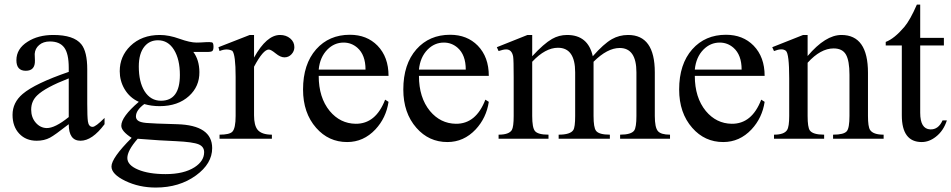

<svg xmlns="http://www.w3.org/2000/svg" viewBox="-20 -615 4217 851"><path d="M443.4 -64.5Q388.7 8.8 336.9 8.8Q284.7 8.8 284.7 -64.5Q222.2 -15.6 201.7 -4.9Q176.3 8.8 142.6 8.8Q94.7 8.8 65.2 -22.7Q35.6 -54.2 35.6 -106Q35.6 -160.6 80.6 -198.7Q135.3 -245.1 284.7 -296.4V-314.5Q284.7 -377.4 264.6 -404.3Q244.6 -431.2 201.2 -431.2Q171.9 -431.2 153.6 -415.5Q135.3 -399.9 133.8 -376L134.8 -347.2Q136.2 -301.3 94.2 -301.3Q52.7 -301.3 52.7 -348.1Q52.7 -398.9 102.5 -430.2Q148.9 -460 216.3 -460Q307.1 -460 340.3 -418.9Q366.7 -386.2 366.7 -307.6V-154.8Q366.7 -97.7 369.6 -77.1Q373 -52.7 390.6 -52.7Q403.8 -52.7 443.4 -92.3ZM284.7 -96.2V-267.6Q180.7 -227.1 145 -192.4Q118.2 -167 118.2 -128.9Q118.2 -94.7 138.2 -71.5Q158.2 -48.3 186.5 -47.4Q223.1 -46.4 284.7 -96.2Z M926.3 -407.7Q926.3 -393.6 921.1 -388.9Q916 -384.3 894.5 -384.8H836.9Q863.3 -349.6 863.8 -295.4Q864.3 -231.9 817.9 -189.5Q768.6 -144.5 687.5 -144.5Q651.4 -144.5 619.6 -153.8Q582.5 -126.5 582.5 -99.1Q582.5 -88.4 590.3 -81.5Q599.6 -72.8 627.9 -70.1Q656.2 -67.4 764.6 -64.5Q920.4 -60.1 920.4 41.5Q920.4 110.4 848.6 162.6Q774.9 216.3 670.4 216.3Q596.7 216.3 535.4 186.8Q474.1 157.2 474.1 123Q474.1 85.4 563.5 -3.9Q517.6 -33.7 517.6 -57.6Q517.6 -97.2 595.2 -163.6Q554.7 -181.6 531.7 -220.7Q510.7 -256.8 510.7 -299.3Q510.7 -365.2 557.6 -411.1Q607.9 -460 688.5 -460Q729 -460 775.6 -443.1Q822.3 -426.3 851.1 -426.3Q867.7 -426.3 893.6 -428.2Q909.2 -429.2 919.4 -427.2Q926.3 -425.8 926.3 -407.7ZM777.3 -282.7Q777.3 -352.1 751.2 -394.3Q725.1 -436.5 680.2 -436.5Q643.1 -436.5 620.6 -409.2Q595.2 -378.4 595.2 -320.3Q595.2 -252 620.6 -210.9Q647.5 -168.5 693.4 -168.5Q777.3 -168.5 777.3 -282.7ZM884.8 59.6Q884.8 35.2 860.8 24.9Q835 14.2 759.8 10.7Q694.8 8.3 590.3 0Q544.4 52.2 544.4 85.4Q544.4 116.7 591.8 136.7Q639.2 156.7 713.9 156.7Q795.4 156.7 842.8 126Q884.8 98.6 884.8 59.6Z M1284.7 -405.8Q1284.7 -388.2 1272 -374.5Q1259.3 -360.8 1240.7 -360.8Q1223.1 -360.8 1201.9 -378.2Q1180.7 -395.5 1171.4 -395.5Q1146.5 -395.5 1106 -319.3V-104Q1106 -59.6 1121.6 -40Q1139.6 -18.1 1185.1 -18.1V0H953.1V-18.1Q997.1 -18.1 1009.8 -31.2Q1024.4 -46.4 1024.4 -101.1V-274.4Q1024.4 -372.6 1009.8 -389.6Q985.4 -402.3 953.1 -388.7L948.2 -405.8L1086.9 -460H1106V-359.9Q1161.6 -460 1221.2 -460Q1248 -460 1266.4 -444.6Q1284.7 -429.2 1284.7 -405.8Z M1702.1 -163.6Q1691.4 -92.3 1644 -41.5Q1591.3 14.6 1518.6 14.6Q1436.5 14.6 1381.3 -48.3Q1323.2 -114.3 1323.2 -218.3Q1323.2 -330.6 1381.3 -396.5Q1438.5 -460.9 1530.8 -460.9Q1606 -460.9 1653.3 -412.6Q1702.1 -362.3 1702.1 -278.8H1392.6Q1392.6 -182.6 1441.4 -123Q1487.8 -67.4 1556.2 -66.4Q1645.5 -65.4 1687 -173.3ZM1600.1 -306.6Q1600.1 -371.6 1564 -403.3Q1537.6 -426.3 1502.9 -426.3Q1461.9 -426.3 1431.2 -395.5Q1397.9 -361.8 1392.6 -306.6Z M2146.5 -163.6Q2135.7 -92.3 2088.4 -41.5Q2035.6 14.6 1962.9 14.6Q1880.9 14.6 1825.7 -48.3Q1767.6 -114.3 1767.6 -218.3Q1767.6 -330.6 1825.7 -396.5Q1882.8 -460.9 1975.1 -460.9Q2050.3 -460.9 2097.7 -412.6Q2146.5 -362.3 2146.5 -278.8H1836.9Q1836.9 -182.6 1885.7 -123Q1932.1 -67.4 2000.5 -66.4Q2089.8 -65.4 2131.3 -173.3ZM2044.4 -306.6Q2044.4 -371.6 2008.3 -403.3Q1981.9 -426.3 1947.3 -426.3Q1906.2 -426.3 1875.5 -395.5Q1842.3 -361.8 1836.9 -306.6Z M2949.7 0H2728.5V-18.1Q2777.8 -18.1 2791 -36.6Q2800.8 -50.8 2800.8 -101.1V-294.4Q2800.8 -402.3 2726.6 -402.3Q2671.9 -402.3 2610.8 -341.3V-101.1Q2610.8 -49.8 2621.6 -35.6Q2634.3 -18.1 2683.1 -18.1V0H2456.1V-18.1Q2507.8 -18.1 2521 -38.6Q2529.3 -51.3 2529.3 -101.1V-294.4Q2529.3 -403.3 2453.1 -403.3Q2397 -403.3 2338.9 -341.3V-101.1Q2338.9 -48.8 2351.1 -34.2Q2364.3 -18.1 2411.1 -18.1V0H2189.9V-18.1Q2235.8 -18.1 2248.5 -38.6Q2256.8 -52.7 2256.8 -101.1V-272.5Q2256.8 -349.1 2254.4 -364.3Q2248.5 -396 2223.6 -396Q2210.9 -396 2189.9 -388.7L2182.1 -405.8L2317.9 -460H2338.9V-365.7Q2390.1 -421.4 2426.8 -442.4Q2457.5 -460 2493.7 -460Q2586.4 -460 2607.4 -365.7Q2655.3 -420.4 2691.9 -441.4Q2724.6 -460 2764.2 -460Q2882.3 -460 2882.3 -294.4V-101.1Q2882.3 -50.3 2895.8 -34.2Q2909.2 -18.1 2949.7 -18.1Z M3369.1 -163.6Q3358.4 -92.3 3311 -41.5Q3258.3 14.6 3185.5 14.6Q3103.5 14.6 3048.3 -48.3Q2990.2 -114.3 2990.2 -218.3Q2990.2 -330.6 3048.3 -396.5Q3105.5 -460.9 3197.8 -460.9Q3272.9 -460.9 3320.3 -412.6Q3369.1 -362.3 3369.1 -278.8H3059.6Q3059.6 -182.6 3108.4 -123Q3154.8 -67.4 3223.1 -66.4Q3312.5 -65.4 3354 -173.3ZM3267.1 -306.6Q3267.1 -371.6 3231 -403.3Q3204.6 -426.3 3169.9 -426.3Q3128.9 -426.3 3098.1 -395.5Q3064.9 -361.8 3059.6 -306.6Z M3896.5 0H3672.4V-18.1Q3720.7 -18.1 3733.4 -33.7Q3745.1 -47.9 3745.1 -101.1V-283.7Q3745.1 -345.7 3729.5 -373Q3713.9 -400.4 3674.8 -400.4Q3617.2 -400.4 3559.6 -336.9V-101.1Q3559.6 -50.8 3569.3 -37.1Q3582.5 -18.1 3632.8 -18.1V0H3410.6V-18.1Q3456.1 -18.1 3468.8 -39.1Q3478 -53.7 3478 -101.1V-267.6Q3478 -377 3463.4 -389.6Q3447.3 -403.3 3410.6 -388.7L3402.8 -405.8L3539.6 -460H3559.6V-366.7Q3638.7 -460 3709.5 -460Q3827.1 -460 3827.1 -292.5V-101.1Q3827.1 -53.2 3836.4 -39.1Q3850.1 -18.1 3896.5 -18.1Z M4176.8 -81.5Q4162.1 -35.2 4127.9 -8.8Q4098.1 14.6 4065.4 14.6Q3977.1 14.6 3977.1 -104V-413.6H3905.8V-429.2Q3943.8 -443.4 3988.3 -495.6Q4014.2 -526.4 4043.9 -594.7H4058.6V-447.3H4163.6V-413.6H4058.6V-115.2Q4058.6 -43.5 4103 -41.5Q4139.2 -40 4157.7 -81.5Z"/></svg>

Font: Dai Banna SIL Book
Style: Regular
Weight: 400
Designer: Victor Gaultney
Foundry: SIL International
Version: Version 2.000